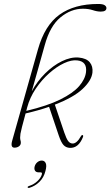

<svg xmlns="http://www.w3.org/2000/svg" viewBox="-20 -738 556 968"><path d="M398.5 -47.5Q376 9.5 332 7.5Q312.5 6.5 300.2 -6.8Q288 -20 276 -55.5L227.5 -199.5Q174 -181 109 -166Q97 -121.5 91 -98.5Q85 -75.5 83.2 -64.2Q81.5 -53 81.5 -45Q81.5 -35.5 83.2 -30.8Q85 -26 85 -18.5Q85 -7 75.5 -0.2Q66 6.5 53 6.5Q31.5 6.5 41.5 -29L171.5 -489.5Q205.5 -610.5 280.2 -664.2Q355 -718 475 -718Q498 -718 507.2 -712Q516.5 -706 516.5 -697.5Q516.5 -679.5 488 -679.5Q469.5 -679.5 447.8 -686.8Q426 -694 398 -694Q338 -694 285 -650.5Q232 -607 205.5 -510Q184.5 -433.5 168 -376Q151.5 -318.5 140 -277.5Q167.5 -328 207.5 -367.8Q247.5 -407.5 291.8 -429.2Q336 -451 376 -448Q415.5 -444.5 432.5 -424Q449.5 -403.5 446 -371.5Q441 -331 395.5 -288.8Q350 -246.5 256.5 -210.5L304 -70Q314.5 -39.5 323.2 -27.5Q332 -15.5 344.5 -14.5Q355.5 -13.5 366.5 -23Q377.5 -32.5 386.5 -49Q391.5 -58.5 396 -57Q401 -56 398.5 -47.5ZM117 -196.5Q114.5 -187 112.5 -179Q219.5 -204.5 284 -236.5Q348.5 -268.5 378.8 -303.5Q409 -338.5 413.5 -373.5Q420.5 -428 369.5 -433.5Q340.5 -437 303 -419.5Q265.5 -402 227.8 -368.5Q190 -335 160.2 -290.8Q130.5 -246.5 117 -196.5ZM176 131Q162 131 156.8 122.8Q151.5 114.5 154.5 102Q158 88.5 168.2 80Q178.5 71.5 190.5 71.5Q204.5 71.5 210.5 84.5Q216.5 97.5 209 124.5Q201 157 178.8 178.8Q156.5 200.5 128 209Q120.5 211 119.5 206.5Q119 202 125.5 200Q151 192 168.8 175Q186.5 158 191 141Q193.5 131 185 131Z"/></svg>

Font: Fraunces 72pt S000 Thin
Style: Italic
Weight: 100
Italic angle: -16°
Version: Version 1.000; ttfautohint (v1.8.3)